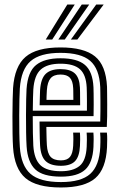

<svg xmlns="http://www.w3.org/2000/svg" viewBox="-20 -820 525 850"><path d="M249.8 10Q141.8 10 92.9 -31.5Q44 -73 37.8 -168Q36.2 -191.2 35.6 -228.4Q35 -265.5 35.1 -305.8Q35.2 -346 36 -379.8Q36.8 -413.5 37.8 -430Q44.5 -526.5 93.2 -568.2Q142 -610 247.8 -610Q351.8 -610 400.5 -570.4Q449.2 -530.8 453.8 -436Q454 -428.2 454.2 -407.1Q454.5 -386 454.6 -358.8Q454.8 -331.5 454.4 -304.5Q454 -277.5 452.8 -258H185.2Q185.5 -240.2 185.8 -225.4Q186 -210.5 186.5 -198.6Q187 -186.8 187.5 -177.5Q189.8 -141.2 204.2 -125.6Q218.8 -110 249.8 -110Q277 -110 289.6 -125.1Q302.2 -140.2 304 -175Q304.5 -187.5 304.8 -202.4Q305 -217.2 303.8 -233H333.8Q335 -218.5 334.8 -202.4Q334.5 -186.2 334 -173.8Q331.8 -126.8 312 -106.4Q292.2 -86 249.8 -86Q203.8 -86 182.1 -106.8Q160.5 -127.5 157.5 -175.8Q156.8 -189 156.2 -205.8Q155.8 -222.5 155.5 -241.9Q155.2 -261.2 155 -282H423.8Q424.5 -304 424.6 -327.8Q424.8 -351.5 424.6 -373.2Q424.5 -395 424.2 -411.2Q424 -427.5 423.8 -434.5Q419.8 -515.8 379 -550.9Q338.2 -586 247.8 -586Q157.5 -586 115.5 -549.4Q73.5 -512.8 67.8 -428.8Q66.8 -413.5 66 -380.9Q65.2 -348.2 65.1 -308.6Q65 -269 65.6 -231.6Q66.2 -194.2 67.8 -169.8Q73 -87.2 114.8 -50.6Q156.5 -14 249.8 -14Q339 -14 379.4 -50.1Q419.8 -86.2 423.8 -169Q424.2 -179.2 424.5 -190.4Q424.8 -201.5 424.5 -212.5Q424.2 -223.5 423.2 -233H453.2Q454.8 -218.8 454.6 -201.9Q454.5 -185 453.8 -168Q449.2 -72.5 401.9 -31.2Q354.5 10 249.8 10ZM249.8 -38Q169.2 -38 135.6 -70.6Q102 -103.2 97.8 -171.8Q96.2 -196.5 95.6 -233.8Q95 -271 95.1 -310.1Q95.2 -349.2 95.9 -380.8Q96.5 -412.2 97.5 -425.8Q102.8 -502.5 139.8 -532.2Q176.8 -562 247.8 -562Q321.8 -562 356.1 -532.6Q390.5 -503.2 393.8 -433.8Q394.2 -425.5 394.5 -404.9Q394.8 -384.2 394.8 -357.9Q394.8 -331.5 394.2 -306H125Q125 -265.2 125.6 -230.8Q126.2 -196.2 127.5 -174.8Q131.5 -114.2 159.6 -88.1Q187.8 -62 249.8 -62Q303.2 -62 332 -85.2Q360.8 -108.5 363.8 -170.5Q364.5 -185.8 364.6 -201Q364.8 -216.2 363.5 -233H393.5Q394.8 -217.5 394.6 -202.1Q394.5 -186.8 393.8 -169.8Q390.5 -99.5 357 -68.8Q323.5 -38 249.8 -38ZM125.2 -330H364.8Q365 -352 364.9 -372.4Q364.8 -392.8 364.5 -408.8Q364.2 -424.8 363.8 -433Q361.2 -489 334 -513.5Q306.8 -538 247.8 -538Q189.8 -538 160.8 -512.5Q131.8 -487 127.5 -423.8Q126.8 -413 126.1 -386.8Q125.5 -360.5 125.2 -330ZM155.5 -354Q155.8 -363.2 156.1 -378Q156.5 -392.8 156.9 -405.8Q157.2 -418.8 157.5 -422.2Q161 -473 182.9 -493.5Q204.8 -514 247.8 -514Q291 -514 311.4 -494.9Q331.8 -475.8 333.8 -432.5Q334.2 -425 334.4 -412.4Q334.5 -399.8 334.6 -384.6Q334.8 -369.5 334.8 -354ZM185.8 -378H304.8Q304.8 -388.5 304.6 -399.4Q304.5 -410.2 304.4 -418.6Q304.2 -427 304 -429.5Q302.5 -462 289.2 -476Q276 -490 247.8 -490Q218.2 -490 204.1 -473.6Q190 -457.2 187.5 -421Q187.2 -415.5 186.9 -409.2Q186.5 -403 186.2 -395.4Q186 -387.8 185.8 -378ZM182.5 -645 278 -800H311L211.2 -645ZM293.8 -645 406 -800H439L322.5 -645ZM238.2 -645 342 -800H375L266.8 -645Z"/></svg>

Font: Big Shoulders Inline Text Thin Black
Style: Regular
Weight: 900
Version: Version 2.002